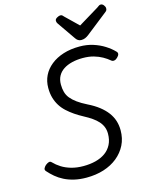

<svg xmlns="http://www.w3.org/2000/svg" viewBox="-162 -1244 1070 1364"><g transform="rotate(-15 373.0 -562.0)"><path d="M301 19Q252 19 211.5 9.5Q171 0 138.5 -16.5Q106 -33 80.5 -54.5Q55 -76 33 -101Q24 -112 29.5 -123Q35 -134 45 -143Q59 -154 70 -157Q81 -160 90 -150Q112 -127 142 -108Q172 -89 212 -77.5Q252 -66 301 -66Q350 -66 391 -76.5Q432 -87 462.5 -108.5Q493 -130 510.5 -164Q528 -198 528 -244Q528 -271 519 -293.5Q510 -316 493 -335Q476 -354 451 -371.5Q426 -389 392 -407Q360 -424 331.5 -443.5Q303 -463 279 -485Q255 -507 238 -534Q221 -561 211.5 -593.5Q202 -626 202 -667Q202 -716 222 -757Q242 -798 280.5 -829Q319 -860 372.5 -877Q426 -894 493 -894Q545 -894 591 -879.5Q637 -865 674 -841.5Q711 -818 736 -792Q747 -782 744.5 -770.5Q742 -759 729 -747Q718 -736 705.5 -734Q693 -732 684 -740Q663 -758 635.5 -773.5Q608 -789 573 -799Q538 -809 493 -809Q450 -809 413.5 -800Q377 -791 350.5 -773.5Q324 -756 309.5 -729.5Q295 -703 295 -667Q295 -637 302 -611.5Q309 -586 326 -565Q343 -544 371 -523.5Q399 -503 441 -482Q488 -459 522 -432.5Q556 -406 578 -376.5Q600 -347 610.5 -314Q621 -281 621 -244Q621 -184 597 -136Q573 -88 530 -53Q487 -18 429 0.5Q371 19 301 19ZM715 -1143Q727 -1143 736.5 -1131Q746 -1119 746 -1108Q746 -1098 743 -1093Q740 -1088 735 -1084L575 -958Q560 -946 546.5 -940.5Q533 -935 517 -935Q504 -935 493.5 -942Q483 -949 475 -962L385 -1092Q380 -1100 379 -1105Q378 -1110 378 -1114Q378 -1126 393 -1134.5Q408 -1143 417 -1143Q428 -1143 432.5 -1138Q437 -1133 443 -1127L536 -1037L686 -1128Q693 -1132 699.5 -1137.5Q706 -1143 715 -1143Z"/></g></svg>

Font: Playwrite HR
Style: Regular
Weight: 400
Designer: Veronika Burian, José Scaglione
Foundry: TypeTogether
Version: Version 1.002